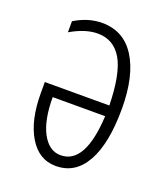

<svg xmlns="http://www.w3.org/2000/svg" viewBox="-108 -616 608 702"><g transform="rotate(20 196.0 -265.0)"><path d="M191.9 -33.2Q287.1 -33.2 296.9 -223.1H92.8Q92.8 -134.3 119.6 -84Q147 -33.2 191.9 -33.2ZM170.9 -540Q254.9 -540 299.8 -468.8Q345.2 -397 345.2 -269Q345.2 -134.3 304.7 -62Q264.6 9.8 189 9.8Q123 9.8 85 -53.2Q46.9 -116.2 46.9 -222.2V-265.1H297.9Q295.4 -387.2 263.7 -442.4Q231.4 -498 168.9 -498Q120.6 -498 64 -464.8V-507.8Q116.2 -540 170.9 -540Z"/></g></svg>

Font: Germano
Style: Regular
Weight: 300
Width: 3
Foundry: Ascender Corporation
Version: Version 1.10; ttfautohint (v1.5)